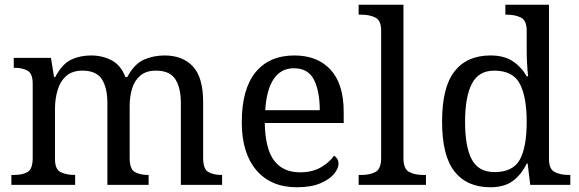

<svg xmlns="http://www.w3.org/2000/svg" viewBox="-20 -780 2444 810"><path d="M28 0V-42H41Q75 -42 96.5 -54.5Q118 -67 118 -114V-426Q118 -470 96 -482Q74 -494 41 -494H38V-536H195L208 -455H213Q243 -511 280.5 -528.5Q318 -546 364 -546Q412 -546 451 -525.5Q490 -505 509 -455H517Q547 -511 587.5 -528.5Q628 -546 674 -546Q751 -546 794 -499.5Q837 -453 837 -350V-114Q837 -67 858.5 -54.5Q880 -42 914 -42H917V0H743V-345Q743 -410 719.5 -446Q696 -482 638 -482Q597 -482 572.5 -461.5Q548 -441 537.5 -407Q527 -373 527 -333V-114Q527 -67 548.5 -54.5Q570 -42 604 -42H607V0H433V-345Q433 -410 409.5 -446Q386 -482 328 -482Q285 -482 259.5 -459.5Q234 -437 223 -400Q212 -363 212 -320V-109Q212 -65 236.5 -53.5Q261 -42 294 -42H297V0Z M1232 10Q1123 10 1061.5 -62Q1000 -134 1000 -264Q1000 -404 1058 -475Q1116 -546 1222 -546Q1319 -546 1374.5 -486Q1430 -426 1430 -307V-261H1097Q1099 -152 1136.5 -102.5Q1174 -53 1246 -53Q1298 -53 1334.5 -74.5Q1371 -96 1389 -123Q1396 -120 1402 -111Q1408 -102 1408 -89Q1408 -69 1389 -46Q1370 -23 1331 -6.5Q1292 10 1232 10ZM1329 -315Q1329 -395 1304.5 -443.5Q1280 -492 1220 -492Q1165 -492 1134.5 -446.5Q1104 -401 1099 -315Z M1493 0V-42H1506Q1540 -42 1564 -54.5Q1588 -67 1588 -114V-650Q1588 -694 1563.5 -706Q1539 -718 1506 -718H1493V-760H1682V-114Q1682 -67 1706 -54.5Q1730 -42 1764 -42H1777V0Z M2049 10Q1950 10 1897.5 -56.5Q1845 -123 1845 -267Q1845 -412 1897.5 -479Q1950 -546 2049 -546Q2107 -546 2143.5 -521.5Q2180 -497 2202 -458H2208Q2205 -483 2203.5 -513.5Q2202 -544 2202 -568V-650Q2202 -694 2177.5 -706Q2153 -718 2120 -718H2112V-760H2296V-110Q2296 -66 2320.5 -54Q2345 -42 2378 -42H2386V0H2217L2206 -90H2202Q2180 -44 2144 -17Q2108 10 2049 10ZM2066 -54Q2144 -54 2173 -106.5Q2202 -159 2202 -267Q2202 -371 2173 -426.5Q2144 -482 2065 -482Q1999 -482 1970.5 -426.5Q1942 -371 1942 -266Q1942 -160 1970.5 -107Q1999 -54 2066 -54Z"/></svg>

Font: Noto Serif Yezidi
Style: Regular
Weight: 400
Designer: Dalton Maag Ltd
Foundry: Dalton Maag Ltd
Version: Version 1.001; ttfautohint (v1.8.4.7-5d5b)